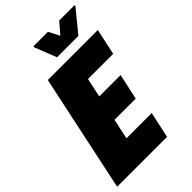

<svg xmlns="http://www.w3.org/2000/svg" viewBox="-268 -968 1061 1061"><g transform="rotate(-45 262.0 -438.0)"><path d="M-10 0 136 -688H527L494 -535H297L273 -423H440L407 -272H241L216 -153H413L380 0ZM261 -741 211 -868 212 -876H325L358 -812L413 -876H534L532 -868L428 -741Z"/></g></svg>

Font: Saira SemiCondensed Black
Style: Italic
Weight: 900
Width: 4
Italic angle: -12°
Designer: Hector Gatti with collaboration of the Omnibus-Type team
Foundry: Omnibus-Type
Version: Version 1.101